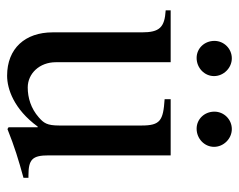

<svg xmlns="http://www.w3.org/2000/svg" viewBox="-86 -576 672 540"><g transform="rotate(90 250.0 -306.0)"><path d="M393 -572C393 -599 370 -622 343 -622C316 -622 294 -600 294 -573C294 -545 315 -523 342 -523C370 -523 393 -545 393 -572ZM194 -572C194 -599 171 -622 144 -622C117 -622 95 -600 95 -573C95 -545 116 -523 143 -523C171 -523 194 -545 194 -572ZM480 -50H474C428 -50 417 -61 417 -107V-450H259V-433C319 -429 333 -421 333 -368V-137C333 -102 326 -93 310 -79C285 -57 255 -48 226 -48C187 -48 155 -81 155 -127V-450H9V-436C57 -433 71 -419 71 -369V-118C71 -41 116 10 193 10C230 10 287 -9 336 -76H338V6L343 9C393 -11 429 -22 480 -36Z"/></g></svg>

Font: XITS Math
Style: Regular
Weight: 400
Designer: MicroPress Inc., with final additions and corrections provided by Coen Hoffman, Elsevier (retired)
Version: Version 1.108